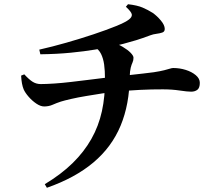

<svg xmlns="http://www.w3.org/2000/svg" viewBox="-20 -823 1040 909"><path d="M192 49Q270 2 324 -51Q378 -104 412.5 -165Q447 -226 462.5 -296.5Q478 -367 477 -450Q477 -489 473 -517.5Q469 -546 458.5 -567.5Q448 -589 427 -601L506 -624Q536 -616 560.5 -601.5Q585 -587 598.5 -573Q612 -559 612 -550Q612 -537 607.5 -527.5Q603 -518 599 -503Q595 -488 594 -459Q593 -329 551 -228Q509 -127 422.5 -54Q336 19 202 66ZM189 -319Q172 -319 152 -332.5Q132 -346 115.5 -365Q99 -384 92 -400Q82 -424 80 -465L95 -471Q118 -446 135 -435.5Q152 -425 173 -425Q198 -425 236 -427.5Q274 -430 316 -435Q358 -440 399 -445Q440 -450 471.5 -454Q503 -458 520 -460Q562 -464 596.5 -468Q631 -472 659 -475Q687 -478 708 -481Q740 -486 757.5 -490.5Q775 -495 784.5 -498Q794 -501 800 -501Q831 -501 859.5 -492Q888 -483 907 -467Q926 -451 926 -431Q926 -407 914.5 -398Q903 -389 885 -389Q867 -389 830.5 -394.5Q794 -400 751 -400Q725 -400 698 -399.5Q671 -399 643 -397.5Q615 -396 587.5 -394Q560 -392 533 -389Q504 -387 466 -381Q428 -375 388.5 -368.5Q349 -362 316.5 -354.5Q284 -347 268 -342Q247 -335 229 -327Q211 -319 189 -319ZM166 -588Q228 -602 294.5 -621Q361 -640 422.5 -660.5Q484 -681 529.5 -699.5Q575 -718 591 -731Q606 -743 604 -755Q602 -767 576 -791L586 -803Q630 -798 655.5 -787Q681 -776 703 -762Q723 -748 741.5 -726Q760 -704 760 -686Q760 -673 748.5 -669Q737 -665 721 -663Q705 -661 692 -656Q655 -642 624 -632.5Q593 -623 564 -615.5Q535 -608 500 -600Q476 -596 428.5 -588Q381 -580 315.5 -573.5Q250 -567 171 -566Z"/></svg>

Font: Noto Serif JP ExtraLight
Style: Bold
Weight: 700
Version: Version 2.003-H1;hotconv 1.1.1;makeotfexe 2.6.0